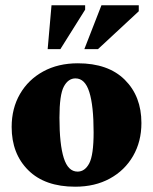

<svg xmlns="http://www.w3.org/2000/svg" viewBox="-20 -690 578 725"><path d="M264 15Q149.5 15 86.8 -47.2Q24 -109.5 24 -210.5Q24 -281 55.5 -335.2Q87 -389.5 143.2 -420.2Q199.5 -451 274 -451Q388.5 -451 451.2 -388.8Q514 -326.5 514 -225.5Q514 -155.5 482.5 -101Q451 -46.5 394.8 -15.8Q338.5 15 264 15ZM273 -42Q300.5 -42 317 -73.2Q333.5 -104.5 333.5 -190.5Q333.5 -291 317.2 -342.5Q301 -394 265 -394Q237.5 -394 221 -363Q204.5 -332 204.5 -245.5Q204.5 -145 220.8 -93.5Q237 -42 273 -42ZM298.5 -504.5 363 -670H504V-647.5L350 -504.5ZM160 -504.5 174.5 -670H301.5V-653.5L208 -504.5Z"/></svg>

Font: Newsreader 16pt ExtraBold
Style: Regular
Weight: 800
Designer: Hugues Gentile
Foundry: Production Type
Version: Version 1.003; ttfautohint (v1.8.3)